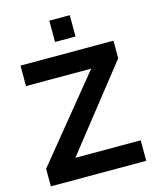

<svg xmlns="http://www.w3.org/2000/svg" viewBox="-132 -1005 891 1095"><g transform="rotate(-15 313.5 -457.5)"><path d="M30 -104 426 -589H41V-710H590V-606L207 -121H593V0H30ZM266 -789V-915H387V-789Z"/></g></svg>

Font: Raleway Thin
Style: Bold
Weight: 700
Version: Version 4.026